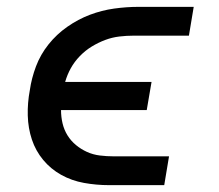

<svg xmlns="http://www.w3.org/2000/svg" viewBox="-20 -540 640 560"><path d="M459 0H298Q261 0 225 -6.5Q189 -13 158.5 -30Q128 -47 106 -73.5Q84 -100 73 -133Q62 -166 61 -203Q60 -240 67 -277Q72 -312 85 -346.5Q98 -381 121.5 -410.5Q145 -440 176.5 -462Q208 -484 242.5 -497Q277 -510 313 -515Q349 -520 384 -520H545L531 -436H370Q349 -436 328 -433.5Q307 -431 287 -423.5Q267 -416 248 -404.5Q229 -393 213 -376.5Q197 -360 186.5 -341Q176 -322 170 -301H422L408 -219H158Q158 -199 162.5 -180Q167 -161 177 -145Q187 -129 201.5 -117Q216 -105 233.5 -97Q251 -89 271 -86.5Q291 -84 312 -84H473Z"/></svg>

Font: Iosevka Medium Extended
Style: Italic
Weight: 500
Width: 7
Italic angle: -9°
Monospace: yes
Designer: Belleve Invis
Foundry: Belleve Invis
Version: Version 32.5.0; ttfautohint (v1.8.4)